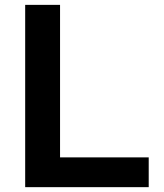

<svg xmlns="http://www.w3.org/2000/svg" viewBox="-20 -773 679 793"><path d="M84 0V-752.9H228V-123H594.2V0Z"/></svg>

Font: Standard
Style: Bold
Weight: 400
Designer: Bryce Wilner
Version: Version 2.000;PS 2.0;hotconv 16.6.51;makeotf.lib2.5.65220 DE